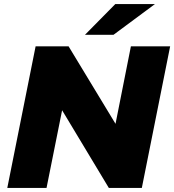

<svg xmlns="http://www.w3.org/2000/svg" viewBox="-20 -929 861 949"><path d="M627 -700H821L681 0H518L287 -384L210 0H16L156 -700H319L551 -317ZM400 -757 550 -909H746L541 -757Z"/></svg>

Font: My Font
Style: Italic
Weight: 500
Designer: Julieta Ulanovsky
Foundry: Julieta Ulanovsky
Version: ""